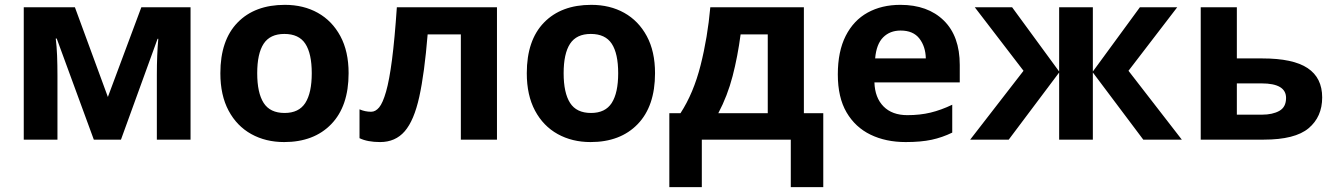

<svg xmlns="http://www.w3.org/2000/svg" viewBox="-20 -576 5509 792"><path d="M78 -546H289L425 -176L563 -546H766V0H627V-268Q627 -308 628.5 -346Q630 -384 633 -416H630L479 0H367L214 -417H210Q214 -384 215.5 -346.5Q217 -309 217 -264V0H78Z M1418 -274Q1418 -138 1346.5 -64Q1275 10 1152 10Q1076 10 1016.5 -23Q957 -56 923 -119.5Q889 -183 889 -274Q889 -410 960 -483Q1031 -556 1155 -556Q1232 -556 1291 -523Q1350 -490 1384 -427Q1418 -364 1418 -274ZM1041 -274Q1041 -193 1067.5 -151.5Q1094 -110 1154 -110Q1213 -110 1239.5 -151.5Q1266 -193 1266 -274Q1266 -355 1239.5 -395.5Q1213 -436 1153 -436Q1094 -436 1067.5 -395.5Q1041 -355 1041 -274Z M2030 0H1881V-434H1744Q1731 -274 1709.5 -176.5Q1688 -79 1649.5 -34.5Q1611 10 1548 10Q1496 10 1463 -6V-125Q1486 -115 1511 -115Q1529 -115 1544 -133Q1559 -151 1572.5 -198Q1586 -245 1597 -329.5Q1608 -414 1617 -546H2030Z M2682 -274Q2682 -138 2610.5 -64Q2539 10 2416 10Q2340 10 2280.5 -23Q2221 -56 2187 -119.5Q2153 -183 2153 -274Q2153 -410 2224 -483Q2295 -556 2419 -556Q2496 -556 2555 -523Q2614 -490 2648 -427Q2682 -364 2682 -274ZM2305 -274Q2305 -193 2331.5 -151.5Q2358 -110 2418 -110Q2477 -110 2503.5 -151.5Q2530 -193 2530 -274Q2530 -355 2503.5 -395.5Q2477 -436 2417 -436Q2358 -436 2331.5 -395.5Q2305 -355 2305 -274Z M2741 -109H2787Q2841 -192 2870 -307Q2899 -422 2910 -546H3296V-109H3376V196H3242V0H2875V196H2741ZM3147 -109V-434H3035Q3023 -343 3002 -262Q2981 -181 2943 -109Z M3694 -556Q3807 -556 3873 -491.5Q3939 -427 3939 -308V-236H3587Q3589 -173 3624.5 -137Q3660 -101 3723 -101Q3775 -101 3818.5 -111.5Q3862 -122 3908 -144V-29Q3867 -9 3823 0.5Q3779 10 3716 10Q3634 10 3571 -20.5Q3508 -51 3472 -112.5Q3436 -174 3436 -269Q3436 -364 3468.5 -428Q3501 -492 3559 -524Q3617 -556 3694 -556ZM3695 -450Q3651 -450 3623 -422Q3595 -394 3590 -335H3799Q3798 -384 3772.5 -417Q3747 -450 3695 -450Z M4202 -284 4001 -546H4155L4349 -281V-546H4488V-281L4682 -546H4836L4635 -284L4855 0H4696L4488 -277V0H4349V-277L4141 0H3982Z M4933 0V-546H5082V-335H5187Q5314 -335 5374 -295Q5434 -255 5434 -174Q5434 -94 5378 -47Q5322 0 5193 0ZM5082 -232V-103H5186Q5229 -103 5257 -118.5Q5285 -134 5285 -172Q5285 -232 5184 -232Z"/></svg>

Font: BC Sans
Style: Bold
Weight: 700
Designer: Monotype Design Team
Province of B.C.
Foundry: Monotype Imaging Inc.
Version: Version 2.000;GOOG;noto-source:20170915:90ef993387c0